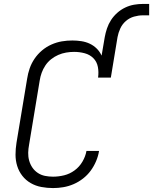

<svg xmlns="http://www.w3.org/2000/svg" viewBox="-20 -949 779 977"><path d="M250 8Q220 8 190.5 2.5Q161 -3 136 -17.5Q111 -32 93.5 -54.5Q76 -77 67.5 -104.5Q59 -132 59 -162Q59 -192 64 -223L118 -548Q122 -575 131 -601Q140 -627 156 -650.5Q172 -674 194 -692.5Q216 -711 242 -722.5Q268 -734 294.5 -738.5Q321 -743 348 -743Q371 -743 394 -739.5Q417 -736 437 -726.5Q457 -717 472.5 -701.5Q488 -686 497 -666L513 -760Q517 -782 524.5 -804.5Q532 -827 545 -847Q558 -867 576.5 -883.5Q595 -900 617 -910.5Q639 -921 662 -925Q685 -929 707 -929H739V-871H707Q685 -871 662 -864.5Q639 -858 620.5 -842Q602 -826 592 -804Q582 -782 578 -760L544 -554H479Q483 -582 478 -608.5Q473 -635 455 -653Q437 -671 411 -678Q385 -685 357 -685Q337 -685 316.5 -681.5Q296 -678 276.5 -669.5Q257 -661 240 -647.5Q223 -634 211 -616Q199 -598 192 -578.5Q185 -559 182 -539L128 -213Q124 -192 123.5 -171.5Q123 -151 128.5 -131.5Q134 -112 145 -96Q156 -80 172.5 -69Q189 -58 209 -54Q229 -50 250 -50Q278 -50 306.5 -57Q335 -64 359.5 -82Q384 -100 399.5 -126.5Q415 -153 420 -181H484Q480 -155 469 -129Q458 -103 441.5 -80.5Q425 -58 402.5 -40.5Q380 -23 354.5 -12Q329 -1 302.5 3.5Q276 8 250 8Z"/></svg>

Font: Iosevka SS04 Lt Ex Obl
Style: Regular
Weight: 300
Width: 7
Italic angle: -9°
Monospace: yes
Designer: Belleve Invis
Foundry: Belleve Invis
Version: Version 19.0.0; ttfautohint (v1.8.4)